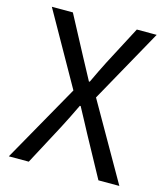

<svg xmlns="http://www.w3.org/2000/svg" viewBox="-110 -819 792 905"><g transform="rotate(15 286.5 -366.5)"><path d="M17.3 0 231 -378.7 30.7 -733.4H133.3L233 -545.7Q247.2 -520.3 260 -495.5Q272.8 -470.7 290.6 -438.4H294.6Q310.1 -470.7 321.8 -495.5Q333.5 -520.3 346.9 -545.7L445.4 -733.4H542.3L342.4 -374.4L556.6 0H454.5L346.5 -198.1Q332.3 -225.2 316.6 -254.2Q301 -283.2 283 -316.6H279Q262.9 -283.2 248.6 -254.2Q234.3 -225.2 220 -198.1L114.6 0Z"/></g></svg>

Font: Noto Sans JP
Style: Regular
Weight: 100
Designer: Ryoko NISHIZUKA 西塚涼子 (kana, bopomofo & ideographs); Paul D. Hunt (Latin, Greek & Cyrillic); Sandoll Communications 산돌커뮤니
Foundry: Adobe
Version: Version 2.004;hotconv 1.0.118;makeotfexe 2.5.65603